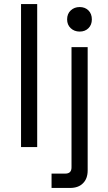

<svg xmlns="http://www.w3.org/2000/svg" viewBox="-20 -720 531 940"><path d="M83 0Q83 -174.8 83 -700.2Q102.5 -700.2 162.1 -700.2Q162.1 -525.4 162.1 0Q142.6 0 83 0ZM232.4 200.2Q232.4 182.6 232.4 129.9Q249 129.9 299.8 129.9Q330.1 129.9 330.1 99.6Q330.1 -96.7 330.1 -489.3Q349.6 -489.3 409.2 -489.3Q409.2 -337.9 409.2 114.3Q409.2 154.3 386.7 176.8Q364.3 200.2 322.3 200.2Q292 200.2 232.4 200.2ZM370.1 -565.4Q343.8 -565.4 326.2 -582Q308.6 -598.6 308.6 -625Q308.6 -652.3 326.2 -668.9Q343.8 -685.5 370.1 -685.5Q396.5 -685.5 413.1 -668.9Q429.7 -652.3 429.7 -625Q429.7 -598.6 413.1 -582Q396.5 -565.4 370.1 -565.4Z"/></svg>

Font: Kadena Space Grotesk
Style: Regular
Weight: 400
Designer: Florian Karsten
Version: Version 2.000